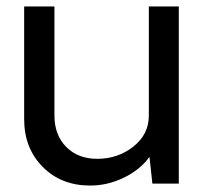

<svg xmlns="http://www.w3.org/2000/svg" viewBox="-20 -570 626 596"><path d="M535 -550V0H453L444 -83Q415 -43 364.5 -18.5Q314 6 260 6Q170 6 112.5 -52Q55 -110 55 -200V-550H149V-211Q149 -151 185.5 -114Q222 -77 282 -77Q346 -77 394 -115Q442 -153 442 -211V-550Z"/></svg>

Font: Oakes Grotesk
Style: Regular
Weight: 400
Designer: Samuel Oakes
Foundry: Samuel Oakes
Version: Version 1.000;PS 001.000;hotconv 1.0.88;makeotf.lib2.5.64775